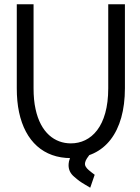

<svg xmlns="http://www.w3.org/2000/svg" viewBox="-20 -731 658 905"><path d="M426.3 92.8C419.9 87.9 415 84 412.1 82C409.2 80.1 404.8 76.2 398.4 70.8C392.1 65.4 387.7 60.5 384.8 55.7C381.8 50.8 380.4 46.4 380.4 42C380.4 40.5 380.9 38.1 381.3 34.7C382.3 29.3 385.3 22.5 390.1 15.1C395 7.8 400.9 -0.5 407.2 -8.8L344.2 -36.1C323.2 -16.1 310.5 5.9 305.2 29.3C303.7 37.1 303.2 43.5 303.2 47.9C303.2 58.1 305.2 67.9 309.6 77.1C314 86.4 320.8 94.7 330.1 102.5C339.4 110.4 347.2 117.2 354 122.1C360.8 127 370.1 132.8 382.3 140.1C394.5 147.5 401.9 151.9 405.3 153.8ZM490.2 -710.9V-314.9C490.2 -133.8 409.2 -55.2 314 -55.2C238.3 -55.2 171.4 -105 147.5 -217.3C141.1 -246.1 138.2 -278.3 138.2 -314.9V-710.9H59.1V-314.9C59.1 -273.9 62.5 -236.3 69.8 -202.1C99.1 -64.5 185.5 14.2 314 14.2C474.1 14.2 568.8 -108.9 568.8 -314.9V-710.9Z"/></svg>

Font: Tuffy
Style: Regular
Weight: 500
Designer: Thatcher Ulrich, Karoly Barta and Michael Everson
Version: Version 001.270